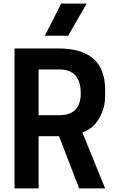

<svg xmlns="http://www.w3.org/2000/svg" viewBox="-20 -1050 651 1070"><path d="M566 0H421L309 -291H195V0H61V-780H305Q435 -780 500.5 -723Q566 -666 566 -546Q566 -511 564.5 -488.5Q563 -466 556 -444Q523 -340 439 -312ZM310 -408Q430 -408 430 -530Q430 -663 310 -663H195V-408ZM463 -851ZM360 -851H230L321 -1030H463Z"/></svg>

Font: Tanohe Sans SemiBold
Style: Regular
Weight: 600
Designer: Village Type and Design LLC & Cristiano Sobral
Foundry: Cooper Hewitt Smithsonian Design Museum
Version: Version 1.00;September 29, 2021;FontCreator 13.0.0.2655 64-b